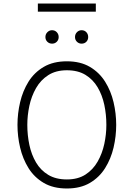

<svg xmlns="http://www.w3.org/2000/svg" viewBox="-20 -1061 760 1093"><path d="M360.5 12Q283 12 229 -19.8Q175 -51.5 142.2 -104.2Q109.5 -157 94.5 -221Q79.5 -285 79.5 -350Q79.5 -415 94.5 -479Q109.5 -543 142.2 -595.8Q175 -648.5 229 -680.2Q283 -712 360.5 -712Q438 -712 491.8 -680.2Q545.5 -648.5 578.5 -595.8Q611.5 -543 626.5 -479Q641.5 -415 641.5 -350Q641.5 -285 626.5 -221Q611.5 -157 578.5 -104.2Q545.5 -51.5 491.8 -19.8Q438 12 360.5 12ZM360.5 -39.5Q423.5 -39.5 466.5 -67.2Q509.5 -95 535.8 -141Q562 -187 573.8 -241.8Q585.5 -296.5 585.5 -350Q585.5 -409 573.8 -464.2Q562 -519.5 535.8 -564Q509.5 -608.5 466.5 -634.8Q423.5 -661 360.5 -661Q298 -661 254.8 -633.2Q211.5 -605.5 185.2 -559.5Q159 -513.5 147.2 -458.8Q135.5 -404 135.5 -350Q135.5 -291.5 147.2 -236Q159 -180.5 185.2 -136Q211.5 -91.5 254.8 -65.5Q298 -39.5 360.5 -39.5ZM444.5 -812.5Q429 -812.5 418 -823.2Q407 -834 407 -850Q407 -866.5 418 -877.8Q429 -889 444.5 -889Q461 -889 471.5 -877.8Q482 -866.5 482 -850Q482 -834 471.5 -823.2Q461 -812.5 444.5 -812.5ZM276.5 -812.5Q260.5 -812.5 249.5 -823.2Q238.5 -834 238.5 -850Q238.5 -866.5 249.8 -877.8Q261 -889 276 -889Q292.5 -889 303.2 -877.8Q314 -866.5 314 -850Q314 -834 303.2 -823.2Q292.5 -812.5 276.5 -812.5ZM195.5 -994.5V-1041H525.5V-994.5Z"/></svg>

Font: Overpass ExtraLight
Style: Regular
Weight: 250
Designer: Delve Withrington, Dave Bailey, Thomas Jockin
Foundry: Delve Fonts LLC
Version: Version 4.000